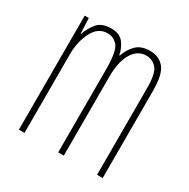

<svg xmlns="http://www.w3.org/2000/svg" viewBox="-128 -653 756 770"><g transform="rotate(30 250.0 -268.5)"><path d="M82 0V-366Q82 -422 105 -467.5Q128 -513 172 -513Q199 -513 218.5 -491Q238 -469 238 -384V0H264V-366Q264 -435 287.5 -474Q311 -513 351 -513Q379 -513 398.5 -491.5Q418 -470 418 -401V0H444V-403Q444 -480 420 -508.5Q396 -537 354 -537Q313 -537 290.5 -514Q268 -491 258 -460H255Q251 -487 233 -512Q215 -537 174 -537Q129 -537 108.5 -510Q88 -483 80 -457H78L75 -528H56V0Z"/></g></svg>

Font: Noto Sans Mono UI Condensed Thin
Style: Regular
Weight: 250
Width: 3
Designer: Monotype Design team
Foundry: Monotype Imaging Inc.
Version: 1.000